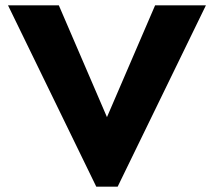

<svg xmlns="http://www.w3.org/2000/svg" viewBox="-20 -688 800 718"><path d="M420 10H340L10 -668H200L380 -250L560 -668H750Z"/></svg>

Font: Madhuban Bold
Style: Regular
Weight: 700
Designer: jaikishan Patel
Foundry: MagicType
Version: Version 1.000